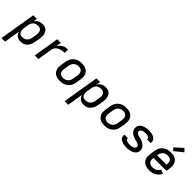

<svg xmlns="http://www.w3.org/2000/svg" viewBox="218 -2106 3657 3657"><g transform="rotate(45 2046.5 -277.5)"><path d="M-7 215 115 -520H212L199 -440Q212 -461 230 -478Q248 -495 269.5 -507Q291 -519 314 -523.5Q337 -528 360 -528Q389 -528 416.5 -520.5Q444 -513 464.5 -496Q485 -479 498 -455Q511 -431 516 -403.5Q521 -376 520 -347Q519 -318 515 -289L498 -189Q494 -165 486.5 -140.5Q479 -116 466 -93Q453 -70 435.5 -50Q418 -30 395 -16.5Q372 -3 346.5 2.5Q321 8 297 8Q269 8 243.5 1.5Q218 -5 197 -20.5Q176 -36 163 -58.5Q150 -81 143 -106L90 215ZM259 -76Q276 -76 293 -79Q310 -82 326.5 -90Q343 -98 356.5 -110Q370 -122 379.5 -137.5Q389 -153 395 -169.5Q401 -186 403 -203L420 -303Q423 -320 423 -337.5Q423 -355 419.5 -371.5Q416 -388 408 -402.5Q400 -417 386.5 -426.5Q373 -436 356 -440Q339 -444 322 -444Q298 -444 273 -437.5Q248 -431 228 -415Q208 -399 196 -375.5Q184 -352 180 -328L163 -228Q160 -210 159 -191.5Q158 -173 162 -155.5Q166 -138 173 -122.5Q180 -107 193.5 -96Q207 -85 224 -80.5Q241 -76 259 -76Z M675 0 761 -520H858L840 -414Q857 -441 879 -463.5Q901 -486 928.5 -501Q956 -516 985.5 -522Q1015 -528 1044 -528L1045 -436Q1022 -436 998.5 -434Q975 -432 952 -425.5Q929 -419 906 -408Q883 -397 865 -380.5Q847 -364 836 -342Q825 -320 821 -297L772 0Z M1355 8Q1323 8 1292.5 2.5Q1262 -3 1236 -18Q1210 -33 1191.5 -56Q1173 -79 1163.5 -107.5Q1154 -136 1154 -167.5Q1154 -199 1159 -231L1176 -331Q1180 -358 1190 -385Q1200 -412 1217.5 -436Q1235 -460 1258.5 -478.5Q1282 -497 1309 -508.5Q1336 -520 1363.5 -524Q1391 -528 1418 -528Q1450 -528 1480.5 -522.5Q1511 -517 1537 -502Q1563 -487 1582 -464Q1601 -441 1610 -412.5Q1619 -384 1619.5 -352.5Q1620 -321 1615 -289L1598 -189Q1594 -162 1584 -135Q1574 -108 1556.5 -84Q1539 -60 1515.5 -41.5Q1492 -23 1465 -11.5Q1438 0 1410 4Q1382 8 1355 8ZM1355 -76Q1372 -76 1389.5 -79Q1407 -82 1423.5 -89.5Q1440 -97 1454.5 -109Q1469 -121 1479 -136.5Q1489 -152 1495 -169Q1501 -186 1503 -203L1520 -303Q1523 -321 1523.5 -338.5Q1524 -356 1519.5 -372.5Q1515 -389 1506.5 -403Q1498 -417 1484 -426.5Q1470 -436 1453 -440Q1436 -444 1418 -444Q1401 -444 1383.5 -441Q1366 -438 1350 -430.5Q1334 -423 1319.5 -411Q1305 -399 1295 -383.5Q1285 -368 1279 -351Q1273 -334 1270 -317L1254 -217Q1251 -199 1250.5 -181.5Q1250 -164 1254 -147.5Q1258 -131 1267 -117Q1276 -103 1290 -93.5Q1304 -84 1320.5 -80Q1337 -76 1355 -76Z M1693 215 1815 -520H1912L1899 -440Q1912 -461 1930 -478Q1948 -495 1969.5 -507Q1991 -519 2014 -523.5Q2037 -528 2060 -528Q2089 -528 2116.5 -520.5Q2144 -513 2164.5 -496Q2185 -479 2198 -455Q2211 -431 2216 -403.5Q2221 -376 2220 -347Q2219 -318 2215 -289L2198 -189Q2194 -165 2186.5 -140.5Q2179 -116 2166 -93Q2153 -70 2135.5 -50Q2118 -30 2095 -16.5Q2072 -3 2046.5 2.5Q2021 8 1997 8Q1969 8 1943.5 1.5Q1918 -5 1897 -20.5Q1876 -36 1863 -58.5Q1850 -81 1843 -106L1790 215ZM1959 -76Q1976 -76 1993 -79Q2010 -82 2026.5 -90Q2043 -98 2056.5 -110Q2070 -122 2079.5 -137.5Q2089 -153 2095 -169.5Q2101 -186 2103 -203L2120 -303Q2123 -320 2123 -337.5Q2123 -355 2119.5 -371.5Q2116 -388 2108 -402.5Q2100 -417 2086.5 -426.5Q2073 -436 2056 -440Q2039 -444 2022 -444Q1998 -444 1973 -437.5Q1948 -431 1928 -415Q1908 -399 1896 -375.5Q1884 -352 1880 -328L1863 -228Q1860 -210 1859 -191.5Q1858 -173 1862 -155.5Q1866 -138 1873 -122.5Q1880 -107 1893.5 -96Q1907 -85 1924 -80.5Q1941 -76 1959 -76Z M2555 8Q2523 8 2492.5 2.5Q2462 -3 2436 -18Q2410 -33 2391.5 -56Q2373 -79 2363.5 -107.5Q2354 -136 2354 -167.5Q2354 -199 2359 -231L2376 -331Q2380 -358 2390 -385Q2400 -412 2417.5 -436Q2435 -460 2458.5 -478.5Q2482 -497 2509 -508.5Q2536 -520 2563.5 -524Q2591 -528 2618 -528Q2650 -528 2680.5 -522.5Q2711 -517 2737 -502Q2763 -487 2782 -464Q2801 -441 2810 -412.5Q2819 -384 2819.5 -352.5Q2820 -321 2815 -289L2798 -189Q2794 -162 2784 -135Q2774 -108 2756.5 -84Q2739 -60 2715.5 -41.5Q2692 -23 2665 -11.5Q2638 0 2610 4Q2582 8 2555 8ZM2555 -76Q2572 -76 2589.5 -79Q2607 -82 2623.5 -89.5Q2640 -97 2654.5 -109Q2669 -121 2679 -136.5Q2689 -152 2695 -169Q2701 -186 2703 -203L2720 -303Q2723 -321 2723.5 -338.5Q2724 -356 2719.5 -372.5Q2715 -389 2706.5 -403Q2698 -417 2684 -426.5Q2670 -436 2653 -440Q2636 -444 2618 -444Q2601 -444 2583.5 -441Q2566 -438 2550 -430.5Q2534 -423 2519.5 -411Q2505 -399 2495 -383.5Q2485 -368 2479 -351Q2473 -334 2470 -317L2454 -217Q2451 -199 2450.5 -181.5Q2450 -164 2454 -147.5Q2458 -131 2467 -117Q2476 -103 2490 -93.5Q2504 -84 2520.5 -80Q2537 -76 2555 -76Z M3151 8Q3126 8 3102 6Q3078 4 3055 -2Q3032 -8 3011 -18.5Q2990 -29 2974.5 -45.5Q2959 -62 2952 -85Q2945 -108 2949 -132L2950 -139H3046L3045 -137Q3043 -124 3049 -113.5Q3055 -103 3064 -96Q3073 -89 3084.5 -85.5Q3096 -82 3108 -79.5Q3120 -77 3132.5 -76.5Q3145 -76 3158 -76Q3170 -76 3182 -76.5Q3194 -77 3206 -79.5Q3218 -82 3230 -85.5Q3242 -89 3253.5 -95.5Q3265 -102 3273.5 -112.5Q3282 -123 3284 -135Q3287 -151 3279 -165Q3271 -179 3259 -187.5Q3247 -196 3232.5 -201Q3218 -206 3202.5 -209.5Q3187 -213 3172 -216.5Q3157 -220 3142.5 -224.5Q3128 -229 3114 -235.5Q3100 -242 3086.5 -249.5Q3073 -257 3061 -266Q3049 -275 3039.5 -286Q3030 -297 3021.5 -310Q3013 -323 3008.5 -337.5Q3004 -352 3002 -367.5Q3000 -383 3003 -399Q3006 -421 3018.5 -442Q3031 -463 3049.5 -478Q3068 -493 3090 -503Q3112 -513 3133.5 -518.5Q3155 -524 3177.5 -526Q3200 -528 3222 -528Q3247 -528 3270.5 -526Q3294 -524 3316 -518Q3338 -512 3358.5 -501Q3379 -490 3393.5 -473.5Q3408 -457 3414.5 -434.5Q3421 -412 3417 -388L3416 -381H3320V-384Q3322 -395 3317.5 -405.5Q3313 -416 3304 -423Q3295 -430 3284.5 -434Q3274 -438 3262.5 -440Q3251 -442 3239 -443Q3227 -444 3215 -444Q3198 -444 3181 -442Q3164 -440 3147 -434Q3130 -428 3115 -415.5Q3100 -403 3097 -385Q3095 -369 3102 -355.5Q3109 -342 3121.5 -333Q3134 -324 3149 -319Q3164 -314 3179 -310.5Q3194 -307 3209 -303.5Q3224 -300 3239 -295.5Q3254 -291 3268 -284.5Q3282 -278 3294.5 -270.5Q3307 -263 3319 -254Q3331 -245 3341.5 -234Q3352 -223 3359.5 -210Q3367 -197 3372.5 -183Q3378 -169 3379.5 -153Q3381 -137 3379 -121Q3375 -98 3361.5 -77Q3348 -56 3329 -41Q3310 -26 3287.5 -16.5Q3265 -7 3242 -1.5Q3219 4 3196 6Q3173 8 3151 8Z M3763 8Q3731 8 3700 2.5Q3669 -3 3642 -17Q3615 -31 3595 -54Q3575 -77 3565 -105.5Q3555 -134 3554.5 -166.5Q3554 -199 3559 -231L3576 -331Q3580 -358 3590 -385Q3600 -412 3617 -436Q3634 -460 3658 -478.5Q3682 -497 3708.5 -508Q3735 -519 3763 -523.5Q3791 -528 3818 -528Q3850 -528 3880.5 -522.5Q3911 -517 3937.5 -502.5Q3964 -488 3982.5 -464.5Q4001 -441 4010 -412.5Q4019 -384 4019.5 -352.5Q4020 -321 4015 -289L4003 -218H3654V-217Q3650 -198 3650.5 -179.5Q3651 -161 3656.5 -144Q3662 -127 3673 -113.5Q3684 -100 3699.5 -91.5Q3715 -83 3733.5 -79.5Q3752 -76 3770 -76Q3792 -76 3813.5 -81Q3835 -86 3854.5 -97.5Q3874 -109 3889.5 -126.5Q3905 -144 3915 -164L3997 -131Q3981 -99 3956 -71Q3931 -43 3899.5 -25Q3868 -7 3832.5 0.5Q3797 8 3763 8ZM3668 -302H3920V-303Q3923 -321 3923.5 -338.5Q3924 -356 3919.5 -372.5Q3915 -389 3906.5 -403.5Q3898 -418 3884 -427Q3870 -436 3853 -440Q3836 -444 3818 -444Q3801 -444 3783.5 -441Q3766 -438 3750 -430.5Q3734 -423 3719.5 -410.5Q3705 -398 3695 -383Q3685 -368 3679 -351Q3673 -334 3670 -317ZM3828 -575 3779 -625 3937 -770 3996 -710Z"/></g></svg>

Font: Iosevka Aile Medium
Style: Italic
Weight: 500
Italic angle: -9°
Designer: Belleve Invis
Foundry: Belleve Invis
Version: Version 31.1.0; ttfautohint (v1.8.4)